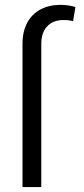

<svg xmlns="http://www.w3.org/2000/svg" viewBox="-20 -759 341 779"><path d="M71.3 0V-581.1Q71.3 -630.9 90.3 -666.5Q109.4 -702.1 144.3 -720.7Q179.2 -739.3 225.6 -739.3Q256.8 -739.3 286.1 -730.5L276.4 -672.9Q261.7 -677.7 237.3 -677.7Q195.3 -677.7 171.4 -652.1Q147.5 -626.5 147.5 -581.1V0Z"/></svg>

Font: Pretendard Std Light
Style: Regular
Weight: 300
Designer: Base glyphs from Inter by Rasmus Andersson; Hangeul glyphs from Noto Sans CJK(Source Han Sans) by Jang Soo-young and Kan
Foundry: Kil Hyung-jin
Version: Version 1.309